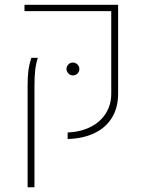

<svg xmlns="http://www.w3.org/2000/svg" viewBox="-20 -585 610 808"><path d="M83 0ZM264.6 -27.3Q319.3 -29.8 361.1 -50.8Q402.8 -71.8 425.5 -108.2Q448.2 -144.5 448.2 -190.9V-538.1H83V-564.9H477.1V-190.9Q477.1 -133.3 451.9 -91.1Q426.8 -48.8 378.9 -25.4Q331.1 -2 264.6 0ZM96.2 -226.1Q96.2 -265.1 99.6 -289.8Q103 -314.5 111.8 -341.8H139.2Q131.3 -317.4 128.2 -290.5Q125 -263.7 125 -221.2V203.1H96.2ZM259.8 -294.4Q259.8 -305.7 267.6 -313.7Q275.4 -321.8 286.6 -321.8Q297.9 -321.8 305.9 -313.7Q314 -305.7 314 -294.4Q314 -283.2 305.9 -275.4Q297.9 -267.6 286.6 -267.6Q275.9 -267.6 267.8 -276.1Q259.8 -284.7 259.8 -294.4Z"/></svg>

Font: Heebo Thin
Style: Regular
Weight: 250
Designer: Oded Ezer
Foundry: Meir Sadan
Version: Version 2.001; ttfautohint (v1.5.14-ce02) -l 8 -r 50 -G 200 